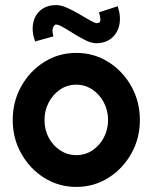

<svg xmlns="http://www.w3.org/2000/svg" viewBox="-20 -722 600 755"><path d="M280 13Q211 13 154.2 -22.5Q97.5 -58 63.8 -117.8Q30 -177.5 30 -250Q30 -323 63.8 -383Q97.5 -443 154.2 -478.5Q211 -514 280 -514Q349 -514 405.8 -478.5Q462.5 -443 496.2 -383Q530 -323 530 -250Q530 -177.5 496.2 -117.8Q462.5 -58 405.8 -22.5Q349 13 280 13ZM280 -112Q315.5 -112 343.8 -131Q372 -150 388.5 -181.5Q405 -213 405 -250Q405 -288 388 -319.8Q371 -351.5 342.8 -370.2Q314.5 -389 280 -389Q244.5 -389 216.2 -369.8Q188 -350.5 171.5 -319Q155 -287.5 155 -250Q155 -211 172 -179.8Q189 -148.5 217.5 -130.2Q246 -112 280 -112ZM358 -552Q339 -552 313.5 -565Q288 -578 263 -594Q238 -610 219 -619.8Q200 -629.5 194 -622.5Q188 -615.5 186.8 -605.2Q185.5 -595 190 -579L118 -559Q104 -598.5 110.5 -631Q117 -663.5 140.8 -682.8Q164.5 -702 202 -702Q220 -702 244 -691.2Q268 -680.5 291.8 -666.5Q315.5 -652.5 334.2 -641.8Q353 -631 360.5 -631Q375.5 -631 374.8 -645.5Q374 -660 369 -673.5L443 -697.5Q456.5 -656 449 -623Q441.5 -590 417.5 -571Q393.5 -552 358 -552Z"/></svg>

Font: Urbanist
Style: Bold
Weight: 700
Designer: Corey Hu
Foundry: Corey Hu
Version: Version 1.330; ttfautohint (v1.8.4.7-5d5b)